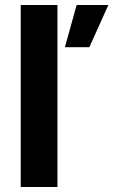

<svg xmlns="http://www.w3.org/2000/svg" viewBox="-20 -749 454 769"><path d="M63 0V-729H210V0ZM240 -560 287 -729H414L338 -560Z"/></svg>

Font: Mona Sans
Style: Bold
Weight: 700
Designer: Deni Anggara
Foundry: GitHub
Version: Version 2.000;Glyphs 3.2.3 (3260)